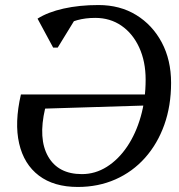

<svg xmlns="http://www.w3.org/2000/svg" viewBox="-20 -726 711 762"><path d="M289 16Q194 16 134.5 -29Q75 -74 56 -156.5Q37 -239 63 -351H591L581 -308L159 -295Q131 -175 171 -105Q211 -35 305 -35Q358 -35 404 -64Q450 -93 484.5 -144Q519 -195 538.5 -263Q558 -331 558 -410Q558 -482 532.5 -537.5Q507 -593 462 -624Q417 -655 358 -655Q319 -655 286.5 -646Q254 -637 222 -617L223 -669H290L209 -537H191L129 -652Q170 -678 232.5 -692Q295 -706 371 -706Q456 -706 520.5 -666.5Q585 -627 622 -557.5Q659 -488 659 -397Q659 -306 632 -230.5Q605 -155 555.5 -99.5Q506 -44 438 -14Q370 16 289 16Z"/></svg>

Font: Platypi Light
Style: Italic
Weight: 300
Italic angle: -13°
Designer: David Sargent
Foundry: Bolt Cutter Type
Version: Version 1.200